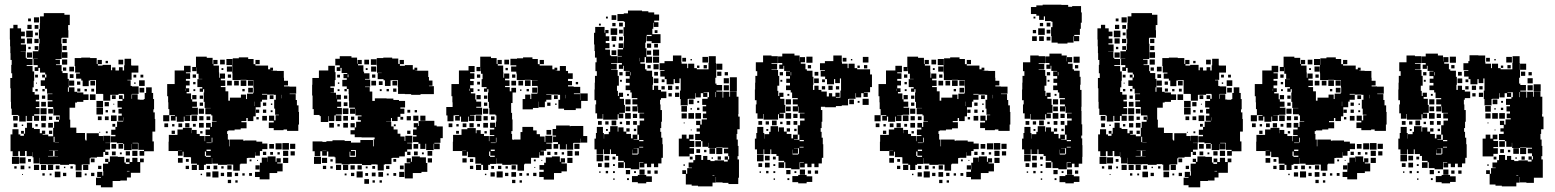

<svg xmlns="http://www.w3.org/2000/svg" viewBox="-20 -766 6643 820"><path d="M58 -99H34V-120H25V-162V-192H33V-214H59V-192H67V-186H82V-195H70V-207H82V-195H87V-220H125V-215H150V-197H159V-208H173V-194H162V-191H186V-184H207V-220H211V-246H232V-254H219V-268H233V-255H235V-273H208V-302H207V-309H184V-333H204V-338H183V-364H204V-366H181V-387H172V-399H154V-423H172V-435H160V-447H172V-435H178V-448H173V-456H151V-476H144V-463H128V-479H141V-488H123V-514H141V-515H120V-547H144V-553H147V-580H149V-601H146V-641H150V-667H151V-696H167V-710H225H255V-703H278V-659H271V-637H272V-605H244V-603H242V-579H244V-543H243V-514H217V-511H236V-491H219V-488H243V-462H247V-454H269V-429H274V-393H270V-374H274V-393H298V-374H309V-371H336V-363H358V-339H336V-331H309V-328H301V-306H277V-282V-255H280V-221H306V-198H343V-170H345V-166H350V-167V-197H402V-185H420V-165H421V-186H451V-156H430V-155H450V-127H430V-118H443V-104H429V-117H421V-96H394V-93H367V-90H363V-64H334V-63H329V-38H303V-63H298V-65H275V-62H237V-65H213V-64H179V-65H150V-92H149V-68H123V-94H147H119V-116H118V-99H94V-121H87V-100H65V-120H58ZM147 -670H125V-692H147ZM112 -675H100V-687H112ZM115 -642H97V-660H115ZM90 -247H62V-272H57V-275H30V-302H27V-331H26V-361V-389H24V-433H32V-453H28V-489H30V-510H25V-539H24V-568H23V-597H22V-645H37V-660H55V-645H70V-631H86V-611H70V-601H86V-581H69V-576H91V-546H68V-545H90V-519H94V-514H119V-488H94V-484H119V-461H126V-421H124V-393H119V-373H128V-362H147V-340H133V-333H148V-309H133V-304H149V-278H126V-272H147V-250H125V-271H118V-249H94V-271H90ZM144 -643H128V-659H144ZM120 -607H92V-635H120ZM142 -615H130V-627H142ZM117 -580H95V-602H117ZM265 -582H247V-600H265ZM145 -582H127V-600H145ZM265 -552H247V-570H265ZM144 -553H128V-569H144ZM111 -556H101V-566H111ZM268 -519H244V-543H268ZM117 -520H95V-542H117ZM479 -158H453V-184H473V-190H455V-212H473V-224H480V-247H506V-250H485V-272H500V-281H486V-301H500V-307H482V-335H503V-343H488V-359H504V-344H510V-363H508V-365H486V-361H451V-336H421V-364H419V-365H390V-395V-424H365V-422H359V-398H333V-422H327V-446V-430H305V-452H321V-456H301V-484H299V-518H327V-520H365V-518H393V-493H397V-510H415V-492H398V-486H418V-489H454V-466H459V-478H473V-465H488V-479H504V-465H510V-487H512V-515H540V-487H542V-486H571V-456H542V-425H524V-423H538V-399H544V-397H572V-365H544V-363H568V-341H576V-340H594V-343H598V-369H604V-393H628V-369H634V-343H638V-299H635V-286H641V-258H643V-204H631V-186V-162H637V-120H596V-101H576V-121H595V-126H571V-155H570V-156H546V-154H569V-128H543V-151H542V-125H510V-151H506V-131H486V-151H506V-154H479V-178ZM267 -490H245V-512H267ZM506 -491H486V-511H506ZM216 -494V-510V-494ZM441 -496H431V-506H441ZM93 -463V-483V-463ZM296 -461H276V-481H296ZM263 -464H249V-478H263ZM294 -433H278V-449H294ZM562 -435H550V-447H562ZM592 -435H580V-447H592ZM142 -435H130V-447H142ZM598 -399H574V-423H598ZM297 -400H275V-422H297ZM386 -401H366V-421H386ZM323 -404H309V-418H323ZM559 -408H553V-414H559ZM138 -409H134V-413H138ZM596 -371H576V-391H596ZM323 -375H310V-388H323ZM382 -375H370V-387H382ZM171 -376H161V-386H171ZM141 -376H131V-386H141ZM351 -376H341V-386H351ZM388 -339H364V-363H388ZM544 -344V-363H542V-344ZM474 -343H458V-359H474ZM173 -344H159V-358H173ZM420 -307H392V-335H420ZM176 -311H156V-331H176ZM445 -312H427V-330H445ZM468 -319H464V-323H468ZM420 -277H392V-305H420ZM179 -278H153V-304H179ZM206 -281H186V-301H206ZM472 -285H460V-297H472ZM441 -286H431V-296H441ZM478 -249H454V-273H478ZM177 -250H155V-272H177ZM56 -251H36V-271H56ZM414 -253H398V-269H414ZM444 -253H428V-269H444ZM203 -254H189V-268H203ZM508 -251V-265H507V-251ZM117 -220H95V-242H117ZM206 -221H186V-241H206ZM175 -222H157V-240H175ZM54 -223H38V-239H54ZM472 -225H460V-237H472ZM141 -226H131V-236H141ZM79 -228H73V-234H79ZM203 -194H189V-208H203ZM440 -197H432V-205H440ZM408 -199H404V-203H408ZM213 -159V-182H209V-159ZM214 -157H232V-158H214ZM476 -131H456V-151H476ZM214 -124H228V-125H214ZM207 -100H185V-98H213V-123H189V-122H207ZM67 -122H86H67ZM567 -100H545V-122H567ZM535 -102H517V-120H535ZM474 -103H458V-119H474ZM500 -107H492V-115H500ZM213 -97H228V-98H213ZM461 34H411V25H390V-7H411V-10H395V-32H417V-16H421V-35H420V-67H442V-74H429V-88H443V-75H449V-98H483V-96H511V-72H517V-66H533V-73H518V-89H534V-74H545V-92H567V-74H578V-89H594V-73H579V-28H539V-8H522V5H494V7H461ZM61 -66H31V-96H61ZM89 -68H63V-94H89ZM384 -73H368V-89H384ZM112 -75H100V-87H112ZM357 -40H335V-62H357ZM207 -40H185V-62H207ZM177 -40H155V-62H177ZM147 -40H125V-62H147ZM234 -43H218V-59H234ZM84 -43H68V-59H84ZM413 -44H399V-58H413ZM291 -46H281V-56H291ZM51 -46H41V-56H51ZM110 -47H102V-55H110ZM259 -48H253V-54H259ZM522 -34H533V-36H522ZM238 -9H214V-33H238ZM328 -9H304V-33H328ZM263 -14H249V-28H263ZM383 -14H369V-28H383ZM171 -16H161V-26H171ZM200 -17H192V-25H200ZM350 -17H342V-25H350ZM78 -19H74V-23H78Z M760 -101H740V-121H757V-122H740V-121H700V-161H701V-190H738V-213H761V-220H799V-197H800V-211H820V-194H833V-185H854V-163H856V-185H877V-189H858V-213H877V-221H860V-241H880V-224H885V-246H905V-248H887V-273H882V-278H857V-304H880V-305H854V-331H850V-371H852V-385H847V-374H833V-388H844V-394H823V-428H844V-429H828V-451H820V-478H819V-462H801V-480H817V-524H863V-519H888V-493H891V-510H909V-492H892V-486H915V-457H916V-434H919V-452H941V-430H923V-423H942V-399H923V-394H943V-376H955V-336H962V-349H1009V-362H1031V-343H1035V-366H1061V-370H1063V-393H1062V-424H1033V-425H1007V-424H973V-453H972V-488H947V-514H973V-489H974V-517H1000V-521H1040V-514H1063V-492H1071V-510H1089V-492H1071V-486H1095H1125V-470H1134V-477H1146V-465H1139V-464H1163V-463H1192V-434H1193V-421H1210V-401H1193V-397H1216V-396H1245V-366H1217V-364H1243V-339H1248V-316H1255V-288H1257V-234H1254V-207H1206V-213H1191V-210H1149V-219H1128V-243H1149V-250H1129V-272H1151V-252H1157V-274H1171V-276H1155V-302H1151V-340H1158V-361H1150V-362H1121V-340H1099V-332H1093V-308H1072V-269H1062V-249H1038V-262H1032V-249H1011V-244H1033V-218H1008V-213H982V-209H955V-206H950V-194H953V-170H959V-141H961V-170H1019V-165H1025V-166H1075V-161H1100V-153H1122V-129H1100V-121H1075H1090V-101H1070V-116H1069V-92H1040V-91H1034V-67H1007V-64H1004V-37H976V-63H949V-62H911V-67H886V-91H885V-66H859V-62H821V-67H796V-94H793V-95H764V-118H760ZM940 -491H920V-511H940ZM730 -251H710V-271H727V-274H703V-300H699V-329H698V-355H694V-407H726V-417V-465H766V-485H794V-457H774V-453H792V-429H774V-421H790V-401H774V-389H788V-373H777V-367H796V-342H801V-332H821V-310H801V-306H825V-276H797V-274H773V-273H792V-249H768V-268H765V-246H735V-268H730ZM971 -460H949V-482H971ZM934 -467H926V-475H934ZM967 -434H953V-448H967ZM817 -434H803V-448H817ZM1032 -399H1008V-423H1032ZM1061 -400H1039V-422H1061ZM1000 -401H980V-421H1000ZM970 -401H950V-421H970ZM815 -406H805V-416H815ZM1060 -371H1040V-391H1060ZM772 -378V-387H771V-378ZM1025 -376H1015V-386H1025ZM814 -377H806V-385H814ZM1099 -362H1121V-365H1099ZM1183 -346V-361H1182V-346ZM819 -342H801V-360H819ZM1148 -343H1132V-359H1148ZM847 -344H833V-358H847ZM1067 -313V-332H1066V-313ZM1117 -314H1103V-328H1117ZM847 -314H833V-328H847ZM1143 -318H1137V-324H1143ZM851 -280H829V-302H851ZM1117 -284H1103V-298H1117ZM1087 -284H1073V-298H1087ZM1144 -287H1136V-295H1144ZM703 -248H677V-274H703ZM822 -249H798V-273H822ZM1120 -251H1100V-271H1120ZM849 -252H831V-270H849ZM878 -253H862V-269H878ZM1085 -256H1075V-266H1085ZM850 -221H830V-241H850ZM789 -222H771V-240H789ZM698 -223H682V-239H698ZM758 -223H742V-239H758ZM816 -225H804V-237H816ZM725 -226H715V-236H725ZM727 -194H713V-208H727ZM845 -196H835V-206H845ZM887 -158V-178H884V-158ZM862 -155H883V-157H862ZM1214 -127H1186V-155H1214ZM1183 -128H1157V-154H1183ZM1241 -130H1219V-152H1241ZM1150 -131H1130V-151H1150ZM880 -101H860V-119H855V-100H859V-96H880V-127H862V-121H880ZM1211 -100H1189V-122H1211ZM1239 -102H1221V-120H1239ZM1117 -104H1103V-118H1117ZM1146 -105H1134V-117H1146ZM1175 -106H1165V-116H1175ZM1131 0H1089V-10H1069V-32H1089V-42H1071V-60H1089V-42H1090V-71H1098V-93H1122V-75H1123V-98H1157V-75H1161V-90H1179V-72H1164V-68H1187V-34H1164V-27H1131ZM1211 -70H1189V-92H1211ZM760 -71H740V-91H760ZM786 -75H774V-87H786ZM1054 -77H1046V-85H1054ZM1082 -79H1078V-83H1082ZM851 -40H829V-62H851ZM821 -40H799V-62H821ZM969 -42H951V-60H969ZM908 -43H892V-59H908ZM787 -44H773V-58H787ZM877 -44H863V-58H877ZM935 -46H925V-56H935ZM913 -8H887V-34H913ZM970 -11H950V-31H970ZM879 -12H861V-30H879ZM937 -14H923V-28H937ZM997 -14H983V-28H997ZM1056 -15H1044V-27H1056ZM1025 -16H1015V-26H1025ZM843 -18H837V-24H843ZM967 16H953V2H967ZM995 14H985V4H995Z M1348 -99H1324V-120H1315V-162H1357V-160H1374V-163H1400V-167H1452V-164H1479V-157H1500H1519V-168H1573V-141H1576V-171H1580V-179H1568H1524V-180H1495V-222H1477V-240H1495V-222H1501V-246H1521V-253H1508V-269H1524V-273H1498V-301H1497V-280H1475V-302H1496V-306H1471V-335H1470V-364H1469V-386H1461V-376H1451V-386H1461V-397H1442V-425H1461V-432H1447V-450H1463V-454H1439V-476H1434V-463H1418V-479H1431V-487H1412V-515H1431V-526H1481V-520H1505V-494H1507V-510H1525V-492H1509V-487H1532V-460H1535V-453H1558V-429H1539V-426H1561V-396H1539V-394H1559V-375H1570V-335H1581V-346H1631V-345H1660V-339H1684V-335H1710V-307H1690V-302H1707V-280H1690V-267H1702V-255H1690V-267H1678V-249H1654V-262H1650V-247H1629V-246H1651V-226H1661V-213H1678V-195H1690V-183H1708V-164H1711V-186H1741V-156H1719V-154H1739V-128H1719V-118H1709V-98H1685V-92H1656V-91H1652V-65H1624V-63H1619V-38H1593V-63H1588V-64H1566V-61H1526V-66H1501H1473V-64H1439V-68H1413V-94H1439H1409V-97H1382V-119H1376V-101H1356V-120H1348ZM1648 -399H1624V-423H1618V-428H1593V-454H1610V-455H1590V-484H1589V-518H1617V-520H1655V-516H1681V-493H1687V-510H1705V-492H1688V-485H1709V-488H1743V-469H1750V-477H1762V-465H1754V-464H1763H1809V-437H1812V-422H1827V-400H1812V-398H1833V-364H1803H1776V-361H1736V-364H1709V-365H1680V-394H1679V-424H1654V-423H1648ZM1588 -489H1564V-513H1588ZM1556 -491H1536V-511H1556ZM1382 -245H1350V-270H1345V-275H1320V-300H1315V-342V-358H1313V-404H1314V-433H1342V-465H1382V-485H1410V-458H1413V-424H1410V-397H1391V-391H1406V-371H1392V-370H1415V-345H1416V-361H1436V-341H1420V-332H1437V-310H1420V-305H1440V-277H1414V-273H1408V-249H1384V-270H1382ZM1587 -460H1565V-482H1587ZM1550 -467H1542V-475H1550ZM1688 -457H1698H1688ZM1583 -434H1569V-448H1583ZM1468 -436V-448H1465V-436ZM1432 -435H1420V-447H1432ZM1676 -401H1656V-421H1676ZM1586 -401H1566V-421H1586ZM1614 -403H1598V-419H1614ZM1429 -408H1423V-414H1429ZM1673 -374H1659V-388H1673ZM1641 -376H1631V-386H1641ZM1610 -377H1602V-385H1610ZM1430 -377H1422V-385H1430ZM1463 -344H1449V-358H1463ZM1464 -313H1448V-329H1464ZM1468 -279H1444V-303H1468ZM1732 -285H1720V-297H1732ZM1761 -286H1751V-296H1761ZM1438 -249H1414V-273H1438ZM1797 -130H1775V-152H1767V-159H1744V-183H1759V-189H1744V-213H1759V-222H1747V-240H1765V-228H1768V-249H1797V-250H1775V-272H1797V-250H1835V-230H1845V-226H1871V-176H1861V-156H1835V-153H1858V-129H1834V-152H1832V-125H1800V-152H1797ZM1767 -250H1745V-272H1767ZM1466 -251H1446V-271H1466ZM1735 -252H1717V-270H1735ZM1493 -254H1479V-268H1493ZM1406 -221H1386V-241H1406ZM1466 -221H1446V-241H1466ZM1431 -226H1421V-236H1431ZM1670 -227H1662V-235H1670ZM1495 -192H1477V-210H1495ZM1733 -194H1719V-208H1733ZM1766 -131H1746V-151H1766ZM1496 -101H1476V-118H1473V-96H1500V-125H1479V-121H1496ZM1357 -121H1374V-122H1357ZM1826 -101H1806V-121H1826ZM1764 -103H1748V-119H1764ZM1733 -104H1719V-118H1733ZM1790 -107H1782V-115H1790ZM1743 -4H1709V-33H1708V-69H1732V-72H1717V-90H1735V-75H1739V-98H1773V-75V-94H1799V-70H1805V-32H1780V-27H1743ZM1351 -66H1321V-96H1351ZM1377 -70H1355V-92H1377ZM1825 -72H1807V-90H1825ZM1672 -75H1660V-87H1672ZM1401 -76H1391V-86H1401ZM1437 -40H1415V-62H1437ZM1467 -40H1445V-62H1467ZM1525 -42H1507V-60H1525ZM1495 -42H1477V-60H1495ZM1704 -43H1688V-59H1704ZM1373 -44H1359V-58H1373ZM1643 -44H1629V-58H1643ZM1582 -45H1570V-57H1582ZM1401 -46H1391V-56H1401ZM1550 -47H1542V-55H1550ZM1529 -8H1503V-34H1529ZM1707 -10H1685V-32H1707ZM1616 -11H1596V-31H1616ZM1584 -13H1568V-29H1584ZM1493 -14H1479V-28H1493ZM1552 -15H1540V-27H1552ZM1672 -15H1660V-27H1672ZM1460 -17H1452V-25H1460ZM1640 -17H1632V-25H1640ZM1556 19H1536V-1H1556ZM1611 14H1601V4H1611ZM1581 14H1571V4H1581Z M1974 -101H1954V-121H1971V-122H1954V-121H1914V-161H1915V-190H1951V-214H1976V-219H2012V-197H2015V-210H2033V-194H2047V-185H2068V-163H2070V-185H2091V-189H2072V-213H2091V-220H2073V-242H2095V-224H2098V-247H2119H2100V-273H2096V-277H2070V-305H2068V-331H2064V-371H2066V-385H2061V-374H2047V-388H2058V-394H2037V-428H2058H2041V-451H2034V-478H2033V-462H2015V-480H2031V-524H2077V-518H2101V-493H2105V-510H2123V-492H2106V-486H2129V-457H2130V-434H2133V-452H2155V-430H2137V-423H2156V-399H2137V-394H2157V-376H2164V-391H2184V-371H2169V-326H2163V-310V-284H2167V-256H2169V-206H2164V-194H2167V-170H2173V-168H2175V-170H2203V-202H2211V-224H2257V-209H2272V-193H2286V-183H2306V-160H2309V-186H2339V-156H2313V-153H2336V-129H2313V-122H2289V-120H2303V-102H2285V-116H2283V-92H2253H2248V-67H2221V-64H2218V-37H2190V-63H2163V-62H2125V-67H2100V-90H2099V-66H2073V-62H2035V-67H2010V-94H2007V-95H1978V-118H1974ZM2256 -299H2212V-343H2223V-362H2245V-343H2249V-366H2275V-370H2277V-393H2276V-399H2252V-423H2276V-424H2247V-425H2221V-424H2187V-452H2185V-460H2163V-482H2185V-487H2160V-515H2188V-517H2214V-521H2254V-514H2277V-492H2285V-510H2303V-492H2285V-486H2309V-470V-486H2339V-470H2348V-477H2360V-465H2353V-464H2371V-484H2397V-463H2406V-453H2426V-429H2406V-420H2423V-402H2406V-397H2430V-395H2458V-367H2431V-364H2457V-339H2458V-367H2490V-335H2462V-303H2439V-296H2389V-302H2365V-340H2372V-361H2364V-362H2335V-364H2313V-362H2335V-340H2313V-332H2307V-308H2281V-332H2280V-305H2256ZM2154 -491H2134V-511H2154ZM1917 -248H1891V-273H1886V-309H1913V-329H1912V-355H1908V-407H1940V-417V-465H1981V-484H2007V-458H1988V-453H2006V-429H1988V-420H2003V-402H1988V-389H2002V-373H1991V-367H2010V-341H2014V-332H2035V-310H2014V-306H2039V-276H2010V-275H1987V-273H2006V-249H1982V-268H1979V-246H1949V-268H1944V-251H1924V-271H1941V-274H1922V-273H1917ZM2149 -466H2139V-476H2149ZM2181 -434H2167V-448H2181ZM2031 -434H2017V-448H2031ZM2246 -399H2222V-423H2246ZM2214 -401H2194V-421H2214ZM2184 -401H2164V-421H2184ZM2030 -405H2018V-417H2030ZM2449 -406H2439V-416H2449ZM2275 -370H2253V-392H2275ZM1986 -378V-387H1984V-378ZM2239 -376H2229V-386H2239ZM2028 -377H2020V-385H2028ZM2207 -378H2201V-384H2207ZM2397 -346V-361H2396V-346ZM2033 -342H2015V-360H2033ZM2362 -343H2346V-359H2362ZM2061 -344H2047V-358H2061ZM2331 -314H2317V-328H2331ZM2061 -314H2047V-328H2061ZM2357 -318H2351V-324H2357ZM2065 -280H2043V-302H2065ZM2036 -249H2012V-273H2036ZM2063 -252H2045V-270H2063ZM2092 -254H2077V-269H2092ZM2064 -221H2044V-241H2064ZM2003 -222H1985V-240H2003ZM1912 -223H1896V-239H1912ZM1972 -223H1956V-239H1972ZM2030 -225H2018V-237H2030ZM1939 -226H1929V-236H1939ZM2364 -131H2344V-151H2363V-159H2342V-183H2355V-187H2340V-215H2355V-230H2413V-227H2417V-228H2471V-185H2488V-157H2460V-174H2459V-156H2430V-155H2428V-127H2400V-150H2397V-128H2371V-150H2364ZM2334 -191H2314V-211H2334ZM1940 -195H1928V-207H1940ZM2059 -196H2049V-206H2059ZM2100 -158V-178H2098V-158ZM2076 -155H2097V-157H2076ZM2455 -130H2433V-152H2455ZM2076 -121H2093V-127H2076ZM2425 -100H2403V-122H2425ZM2453 -102H2435V-120H2453ZM2073 -100V-96H2093V-101H2074V-119H2069V-100ZM2331 -104H2317V-118H2331ZM2360 -105H2348V-117H2360ZM2389 -106H2379V-116H2389ZM2346 1H2302V-10H2283V-32H2302V-41H2284V-61H2304V-43V-71H2311V-94H2337V-75V-98H2371V-75H2375V-90H2393V-72H2378V-68H2401V-34H2378V-27H2346ZM2425 -70H2403V-92H2425ZM1973 -72H1955V-90H1973ZM2001 -74H1987V-88H2001ZM2268 -77H2260V-85H2268ZM2296 -79H2292V-83H2296ZM2065 -40H2043V-62H2065ZM2035 -40H2013V-62H2035ZM2183 -42H2165V-60H2183ZM2121 -44H2107V-58H2121ZM2001 -44H1987V-58H2001ZM2090 -45H2078V-57H2090ZM2149 -46H2139V-56H2149ZM2266 -49H2262V-53H2266ZM2127 -8H2101V-34H2127ZM2184 -11H2164V-31H2184ZM2093 -12H2075V-30H2093ZM2151 -14H2137V-28H2151ZM2271 -14H2257V-28H2271ZM2210 -15H2198V-27H2210ZM2239 -16H2229V-26H2239ZM2057 -18H2051V-24H2057ZM2181 16H2167V2H2181ZM2209 14H2199V4H2209Z M2556 -107H2528V-128H2519V-174H2525V-198H2529V-224H2555V-198H2559V-174H2560V-193H2580V-203H2586V-227H2618V-204H2621V-222H2643V-204H2655V-218H2669V-204H2655V-194H2675V-175H2682V-191H2702V-171H2686V-169H2709V-191H2702V-231H2728H2712V-251H2731V-260H2711V-282H2731V-284H2705V-311H2703V-290H2681V-312H2702V-320H2681V-342H2702V-347H2678V-371H2672V-381H2652V-401H2669V-412H2653V-430H2669V-441H2652V-461H2669V-463H2644V-485H2641V-472H2623V-490H2636V-497H2618V-525H2636V-527H2618V-555H2641V-561H2622V-581H2642V-562H2644V-589H2645V-612H2643V-650H2649V-673H2644V-676H2617V-706H2644V-709H2662V-721H2722V-718H2749V-713H2774V-704H2795V-678H2774V-671H2792V-651H2772V-669H2770V-643H2766V-620H2801V-582H2763V-617H2742V-612H2763V-590H2741V-611H2739V-584H2736V-560H2741V-524H2765V-498H2739V-522H2714H2733V-500H2715V-494H2735V-470H2741V-464H2765V-438H2769V-404H2767V-382H2803V-375H2826V-347H2803V-340H2799V-320H2801V-296H2807V-246H2804V-219H2800V-203H2804V-178H2809V-150H2811V-92H2805V-68H2791V-52H2773V-67H2761V-52H2743V-67H2732V-51H2712V-71H2728V-73H2710V-43H2674V-48H2649V-73H2644V-79H2620V-100H2611V-108H2589V-128H2585V-108H2559V-128H2556ZM2612 -681H2592V-701H2612ZM2576 -687H2568V-695H2576ZM2640 -653H2624V-669H2640ZM2609 -654H2595V-668H2609ZM2546 -657H2538V-665H2546ZM2554 -259H2530V-282H2523V-320H2526V-338H2519V-384H2520V-413H2521V-442H2529V-462H2523V-500H2528V-520H2521V-548H2519V-576H2517V-626H2522V-651H2562V-626H2565V-638H2579V-624H2567V-611H2582V-591H2567V-582H2583V-560H2565V-554H2585V-529H2590V-526H2617V-496H2590V-493H2614V-469H2590V-467H2618V-442H2623V-400H2615V-378H2599H2619V-356H2623V-370H2641V-352H2627V-344H2645V-318H2627H2649V-284H2625V-281H2642V-261H2622V-278H2618V-255H2586H2556V-279H2554ZM2616 -617H2588V-645H2616ZM2640 -623H2624V-639H2640ZM2788 -625H2776V-637H2788ZM2612 -591H2592V-611H2612ZM2640 -593H2624V-609H2640ZM2761 -562H2743V-580H2761ZM2790 -563H2774V-579H2790ZM2607 -566H2597V-576H2607ZM2795 -528H2769V-554H2795ZM2612 -531H2592V-551H2612ZM2761 -532H2743V-550H2761ZM2917 -316H2887V-343H2884V-379H2887V-406V-431H2865H2882V-411H2862V-428H2857V-406H2827V-428H2819V-439H2800V-463H2818V-466H2797V-496H2818V-505H2854V-529H2890V-500H2891V-494H2915V-475H2919V-494H2945V-475H2956V-470H2981H3006V-497H3007V-526H3037V-497H3038V-468H3039V-494H3065V-468H3039V-434H3035V-409H3040V-375H3066V-349H3069V-374H3095V-353H3098V-375H3126V-353H3134V-309V-279H3133V-268H3139V-214H3129V-194H3126V-170H3131V-143H3134V-99H3130V-85H3136V-55V-7H3133V20H3091V15H3066V13H3038V-10H3037V14H3023V30H2961V27H2934V22H2909V-23H2894V-39H2910V-24H2915V-48H2935V-50H2921V-72H2941V-82H2949V-104H2975V-83H2983V-100H3001V-83H3014V-78H3032V-81H3072V-76H3088V-84H3075V-98H3089V-85H3094V-99H3090V-111H3072V-131H3090V-135H3066V-136H3039V-134H3005V-156H3004V-139H2980V-163H2997H2974V-168H2949V-194H2969V-232H2953V-250H2971V-234H2977V-256H2999V-261H2982V-281H2996V-290H2981V-312H2996V-318H2979V-344H3002V-351H3008V-372H2985V-370H3001V-352H2983V-368H2973V-350H2951V-368H2949V-344H2920V-343H2917ZM2795 -498H2769V-524H2795ZM3004 -499H2980V-523H3004ZM2910 -503H2894V-519H2910ZM2711 -504V-519H2710V-504ZM2935 -508H2929V-514H2935ZM2793 -470H2771V-492H2793ZM2759 -474H2745V-488H2759ZM2999 -474H2985V-488H2999ZM2967 -476H2957V-486H2967ZM3061 -442H3043V-460H3061ZM2790 -443H2774V-459H2790ZM2674 -444V-458H2672V-444ZM2639 -444H2625V-458H2639ZM3089 -444H3075V-458H3089ZM3127 -406H3097V-436H3127ZM3093 -410H3071V-432H3093ZM2792 -411H2772V-431H2792ZM2818 -415H2806V-427H2818ZM2636 -417H2628V-425H2636ZM3127 -376H3097V-406H3127ZM3064 -379H3040V-403H3064ZM3093 -380H3071V-402H3093ZM2791 -382H2773V-400H2791ZM2851 -382H2833V-400H2851ZM2879 -384H2865V-398H2879ZM2819 -384H2805V-398H2819ZM3038 -351V-373H3036V-351ZM2881 -352H2863V-370H2881ZM2849 -354H2835V-368H2849ZM2666 -357H2658V-365H2666ZM2673 -320H2651V-342H2673ZM2942 -321H2922V-341H2942ZM2966 -327H2958V-335H2966ZM2914 -289H2890V-313H2914ZM2672 -291H2652V-311H2672ZM2967 -296H2957V-306H2967ZM2935 -298H2929V-304H2935ZM2944 -259H2920V-283H2944ZM2974 -259H2950V-283H2974ZM2674 -259H2650V-283H2674ZM2913 -260H2891V-282H2913ZM2701 -262H2683V-280H2701ZM2612 -231H2592V-251H2612ZM2700 -233H2684V-249H2700ZM2670 -233H2654V-249H2670ZM2550 -233H2534V-249H2550ZM2579 -234H2565V-248H2579ZM2637 -236H2627V-246H2637ZM2904 -239H2900V-243H2904ZM2969 -204H2955V-218H2969ZM2697 -206H2687V-216H2697ZM2576 -207H2568V-215H2576ZM2934 -209H2930V-213H2934ZM2925 -98H2879V-128V-174H2892V-191H2912V-174H2922V-191H2942V-171H2925V-164H2945V-138H2925V-133H2944V-109H2925ZM2710 -163H2728V-168H2710V-136H2727V-139H2710ZM2974 -139H2950V-163H2974ZM3065 -108H3039V-134H3065ZM2703 -110H2681V-127H2680V-106H2704V-109H2707V-133H2686V-132H2703ZM3034 -109H3010V-133H3034ZM2970 -113H2954V-129H2970ZM2997 -116H2987V-126H2997ZM2556 -77H2528V-105H2556ZM2582 -81H2562V-101H2582ZM3059 -84H3045V-98H3059ZM2608 -85H2596V-97H2608ZM2938 -85H2926V-97H2938ZM3025 -88H3019V-94H3025ZM2644 -49H2620V-73H2644ZM2582 -51H2562V-71H2582ZM2550 -53H2534V-69H2550ZM2606 -57H2598V-65H2606ZM2905 -58H2899V-64H2905ZM2733 -20H2711V-42H2733ZM2671 -22H2653V-40H2671ZM2759 -24H2745V-38H2759ZM2789 -24H2775V-38H2789ZM2577 -26H2567V-36H2577ZM2606 -27H2598V-35H2606ZM2696 -27H2688V-35H2696ZM2545 -28H2539V-34H2545ZM2740 17H2704V12H2679V-14H2704V-19H2740ZM3023 -16H3031V-18H3023ZM2764 11H2740V-13H2764ZM2666 3H2658V-5H2666ZM2605 2H2599V-4H2605Z M3241 -107H3213V-128H3204V-174H3210V-198H3214V-224H3240V-198H3244V-174H3245V-193H3265V-203H3271V-227H3303V-204H3306V-222H3328V-204H3340V-218H3354V-204H3340V-194H3360V-175H3367V-191H3387V-171H3371V-169H3394V-191H3387V-231H3413H3397V-251H3416V-260H3396V-282H3416V-284H3390V-311H3388V-290H3366V-312H3387V-320H3366V-342H3387V-347H3363V-371H3357V-381H3337V-401H3354V-412H3338V-430H3354V-441H3337V-461H3354V-463H3329V-485H3326V-472H3308V-490H3321V-497H3303V-525H3321V-537H3373V-529H3395V-504H3396V-522H3418V-500H3400V-494H3420V-470H3426V-464H3450V-438H3454V-404H3452V-382H3488V-375H3511V-354H3520V-368H3534V-354H3548V-370H3566V-352H3550V-349H3569V-379H3572V-406V-431H3550H3567V-411H3547V-428H3542V-406H3512V-428H3504V-439H3485V-463H3503V-466H3482V-496H3503V-505H3539V-529H3575V-500H3576V-494H3600V-475H3604V-494H3630V-475H3641V-470H3666H3696V-448H3704V-394H3696V-372H3670V-370H3686V-352H3668V-368H3658V-350H3636V-368H3634V-344H3605V-343H3602V-316H3575V-313H3550V-308H3504V-310H3486V-296H3492V-246H3489V-219H3485V-203H3489V-178H3494V-150H3496V-92H3490V-68H3476V-52H3458V-67H3446V-52H3428V-67H3417V-51H3397V-71H3413V-73H3395V-43H3359V-48H3334V-73H3329V-79H3305V-100H3296V-108H3274V-128H3270V-108H3244V-128H3241ZM3239 -259H3215V-282H3208V-320H3211V-338H3204V-384H3205V-413H3206V-442H3214V-462H3208V-500H3239V-529H3275V-526H3302V-496H3275V-493H3299V-469H3275V-467H3303V-442H3308V-400H3300V-378H3284H3304V-356H3308V-370H3326V-352H3312V-344H3330V-318H3312H3334V-284H3310V-281H3327V-261H3307V-278H3303V-255H3271H3241V-279H3239ZM3450 -498H3424V-524H3450ZM3689 -499H3665V-523H3689ZM3595 -503H3579V-519H3595ZM3620 -508H3614V-514H3620ZM3444 -474H3430V-488H3444ZM3684 -474H3670V-488H3684ZM3652 -476H3642V-486H3652ZM3475 -443H3459V-459H3475ZM3359 -444V-458H3357V-444ZM3324 -444H3310V-458H3324ZM3477 -411H3457V-431H3477ZM3503 -415H3491V-427H3503ZM3321 -417H3313V-425H3321ZM3476 -382H3458V-400H3476ZM3536 -382H3518V-400H3536ZM3564 -384H3550V-398H3564ZM3504 -384H3490V-398H3504ZM3351 -357H3343V-365H3351ZM3690 -318H3664V-344H3690ZM3358 -320H3336V-342H3358ZM3627 -321H3607V-341H3627ZM3651 -327H3643V-335H3651ZM3357 -291H3337V-311H3357ZM3359 -259H3335V-283H3359ZM3386 -262H3368V-280H3386ZM3297 -231H3277V-251H3297ZM3385 -233H3369V-249H3385ZM3355 -233H3339V-249H3355ZM3235 -233H3219V-249H3235ZM3264 -234H3250V-248H3264ZM3322 -236H3312V-246H3322ZM3382 -206H3372V-216H3382ZM3261 -207H3253V-215H3261ZM3395 -163H3413V-168H3395V-136H3412V-139H3395ZM3388 -110H3366V-127H3365V-106H3389V-109H3392V-133H3371V-132H3388ZM3241 -77H3213V-105H3241ZM3267 -81H3247V-101H3267ZM3293 -85H3281V-97H3293ZM3329 -49H3305V-73H3329ZM3267 -51H3247V-71H3267ZM3235 -53H3219V-69H3235ZM3291 -57H3283V-65H3291ZM3418 -20H3396V-42H3418ZM3356 -22H3338V-40H3356ZM3444 -24H3430V-38H3444ZM3474 -24H3460V-38H3474ZM3262 -26H3252V-36H3262ZM3291 -27H3283V-35H3291ZM3381 -27H3373V-35H3381ZM3230 -28H3224V-34H3230ZM3425 17H3389V12H3364V-14H3389V-19H3425ZM3449 11H3425V-13H3449ZM3351 3H3343V-5H3351ZM3290 2H3284V-4H3290Z M3798 -101H3778V-121H3795V-122H3778V-121H3738V-161H3739V-190H3776V-213H3799V-220H3837V-197H3838V-211H3858V-194H3871V-185H3892V-163H3894V-185H3915V-189H3896V-213H3915V-221H3898V-241H3918V-224H3923V-246H3943V-248H3925V-273H3920V-278H3895V-304H3918V-305H3892V-331H3888V-371H3890V-385H3885V-374H3871V-388H3882V-394H3861V-428H3882V-429H3866V-451H3858V-478H3857V-462H3839V-480H3855V-524H3901V-519H3926V-493H3929V-510H3947V-492H3930V-486H3953V-457H3954V-434H3957V-452H3979V-430H3961V-423H3980V-399H3961V-394H3981V-376H3993V-336H4000V-349H4047V-362H4069V-343H4073V-366H4099V-370H4101V-393H4100V-424H4071V-425H4045V-424H4011V-453H4010V-488H3985V-514H4011V-489H4012V-517H4038V-521H4078V-514H4101V-492H4109V-510H4127V-492H4109V-486H4133H4163V-470H4172V-477H4184V-465H4177V-464H4201V-463H4230V-434H4231V-421H4248V-401H4231V-397H4254V-396H4283V-366H4255V-364H4281V-339H4286V-316H4293V-288H4295V-234H4292V-207H4244V-213H4229V-210H4187V-219H4166V-243H4187V-250H4167V-272H4189V-252H4195V-274H4209V-276H4193V-302H4189V-340H4196V-361H4188V-362H4159V-340H4137V-332H4131V-308H4110V-269H4100V-249H4076V-262H4070V-249H4049V-244H4071V-218H4046V-213H4020V-209H3993V-206H3988V-194H3991V-170H3997V-141H3999V-170H4057V-165H4063V-166H4113V-161H4138V-153H4160V-129H4138V-121H4113H4128V-101H4108V-116H4107V-92H4078V-91H4072V-67H4045V-64H4042V-37H4014V-63H3987V-62H3949V-67H3924V-91H3923V-66H3897V-62H3859V-67H3834V-94H3831V-95H3802V-118H3798ZM3978 -491H3958V-511H3978ZM3768 -251H3748V-271H3765V-274H3741V-300H3737V-329H3736V-355H3732V-407H3764V-417V-465H3804V-485H3832V-457H3812V-453H3830V-429H3812V-421H3828V-401H3812V-389H3826V-373H3815V-367H3834V-342H3839V-332H3859V-310H3839V-306H3863V-276H3835V-274H3811V-273H3830V-249H3806V-268H3803V-246H3773V-268H3768ZM4009 -460H3987V-482H4009ZM3972 -467H3964V-475H3972ZM4005 -434H3991V-448H4005ZM3855 -434H3841V-448H3855ZM4070 -399H4046V-423H4070ZM4099 -400H4077V-422H4099ZM4038 -401H4018V-421H4038ZM4008 -401H3988V-421H4008ZM3853 -406H3843V-416H3853ZM4098 -371H4078V-391H4098ZM3810 -378V-387H3809V-378ZM4063 -376H4053V-386H4063ZM3852 -377H3844V-385H3852ZM4137 -362H4159V-365H4137ZM4221 -346V-361H4220V-346ZM3857 -342H3839V-360H3857ZM4186 -343H4170V-359H4186ZM3885 -344H3871V-358H3885ZM4105 -313V-332H4104V-313ZM4155 -314H4141V-328H4155ZM3885 -314H3871V-328H3885ZM4181 -318H4175V-324H4181ZM3889 -280H3867V-302H3889ZM4155 -284H4141V-298H4155ZM4125 -284H4111V-298H4125ZM4182 -287H4174V-295H4182ZM3741 -248H3715V-274H3741ZM3860 -249H3836V-273H3860ZM4158 -251H4138V-271H4158ZM3887 -252H3869V-270H3887ZM3916 -253H3900V-269H3916ZM4123 -256H4113V-266H4123ZM3888 -221H3868V-241H3888ZM3827 -222H3809V-240H3827ZM3736 -223H3720V-239H3736ZM3796 -223H3780V-239H3796ZM3854 -225H3842V-237H3854ZM3763 -226H3753V-236H3763ZM3765 -194H3751V-208H3765ZM3883 -196H3873V-206H3883ZM3925 -158V-178H3922V-158ZM3900 -155H3921V-157H3900ZM4252 -127H4224V-155H4252ZM4221 -128H4195V-154H4221ZM4279 -130H4257V-152H4279ZM4188 -131H4168V-151H4188ZM3918 -101H3898V-119H3893V-100H3897V-96H3918V-127H3900V-121H3918ZM4249 -100H4227V-122H4249ZM4277 -102H4259V-120H4277ZM4155 -104H4141V-118H4155ZM4184 -105H4172V-117H4184ZM4213 -106H4203V-116H4213ZM4169 0H4127V-10H4107V-32H4127V-42H4109V-60H4127V-42H4128V-71H4136V-93H4160V-75H4161V-98H4195V-75H4199V-90H4217V-72H4202V-68H4225V-34H4202V-27H4169ZM4249 -70H4227V-92H4249ZM3798 -71H3778V-91H3798ZM3824 -75H3812V-87H3824ZM4092 -77H4084V-85H4092ZM4120 -79H4116V-83H4120ZM3889 -40H3867V-62H3889ZM3859 -40H3837V-62H3859ZM4007 -42H3989V-60H4007ZM3946 -43H3930V-59H3946ZM3825 -44H3811V-58H3825ZM3915 -44H3901V-58H3915ZM3973 -46H3963V-56H3973ZM3951 -8H3925V-34H3951ZM4008 -11H3988V-31H4008ZM3917 -12H3899V-30H3917ZM3975 -14H3961V-28H3975ZM4035 -14H4021V-28H4035ZM4094 -15H4082V-27H4094ZM4063 -16H4053V-26H4063ZM3881 -18H3875V-24H3881ZM4005 16H3991V2H4005ZM4033 14H4023V4H4033Z M4539 -580H4497V-584H4471V-612H4469V-650H4475V-673H4470V-676H4443V-696H4438V-681H4418V-699H4406V-706H4383V-736H4406V-743H4433V-746H4483H4513V-745H4542V-737H4559V-740H4597V-713H4600V-669H4596V-643H4592V-617H4568V-612H4589V-590H4567V-611H4565V-584H4539ZM4402 -687H4394V-695H4402ZM4466 -653H4450V-669H4466ZM4435 -654H4421V-668H4435ZM4442 -617H4414V-645H4442ZM4466 -623H4450V-639H4466ZM4405 -624H4391V-638H4405ZM4438 -591H4418V-611H4438ZM4408 -591H4388V-611H4408ZM4466 -593H4450V-609H4466ZM4382 -107H4354V-128H4345V-174H4351V-198H4355V-224H4381V-198H4385V-174H4386V-193H4406V-203H4412V-227H4444V-204H4447V-222H4469V-204H4481V-218H4495V-204H4481V-194H4501V-175H4508V-191H4528V-171H4512V-169H4535V-191H4528V-231H4554H4538V-251H4557V-260H4537V-282H4557V-284H4531V-311H4529V-290H4507V-312H4528V-320H4507V-342H4528V-347H4504V-371H4498V-381H4478V-401H4495V-412H4479V-430H4495V-441H4478V-461H4495V-463H4470V-485H4467V-472H4449V-490H4462V-497H4444V-525H4462V-537H4514V-529H4536V-504H4537V-522H4559V-500H4541V-494H4561V-470H4567V-464H4591V-438H4595V-404H4593V-382H4599V-352V-310H4598V-292H4599V-250V-235H4602V-187H4598V-175H4602V-146H4603V-96H4602V-67H4587V-52H4569V-67H4558V-51H4538V-71H4554V-73H4536V-43H4500V-48H4475V-73H4470V-79H4446V-100H4437V-108H4415V-128H4411V-108H4385V-128H4382ZM4380 -259H4356V-282H4349V-320H4352V-338H4345V-384H4346V-413H4347V-442H4355V-462H4349V-500H4380V-529H4416V-526H4443V-496H4416V-493H4440V-469H4416V-467H4444V-442H4449V-400H4441V-378H4425H4445V-356H4449V-370H4467V-352H4453V-344H4471V-318H4453H4475V-284H4451V-281H4468V-261H4448V-278H4444V-255H4412H4382V-279H4380ZM4591 -498H4565V-524H4591ZM4585 -474H4571V-488H4585ZM4500 -444V-458H4498V-444ZM4465 -444H4451V-458H4465ZM4462 -417H4454V-425H4462ZM4492 -357H4484V-365H4492ZM4499 -320H4477V-342H4499ZM4498 -291H4478V-311H4498ZM4500 -259H4476V-283H4500ZM4527 -262H4509V-280H4527ZM4438 -231H4418V-251H4438ZM4526 -233H4510V-249H4526ZM4496 -233H4480V-249H4496ZM4376 -233H4360V-249H4376ZM4405 -234H4391V-248H4405ZM4463 -236H4453V-246H4463ZM4523 -206H4513V-216H4523ZM4402 -207H4394V-215H4402ZM4536 -163H4554V-168H4536V-136H4553V-139H4536ZM4529 -110H4507V-127H4506V-106H4530V-109H4533V-133H4512V-132H4529ZM4382 -77H4354V-105H4382ZM4408 -81H4388V-101H4408ZM4434 -85H4422V-97H4434ZM4470 -49H4446V-73H4470ZM4408 -51H4388V-71H4408ZM4376 -53H4360V-69H4376ZM4432 -57H4424V-65H4432ZM4559 -20H4537V-42H4559ZM4497 -22H4479V-40H4497ZM4585 -24H4571V-38H4585ZM4403 -26H4393V-36H4403ZM4432 -27H4424V-35H4432ZM4522 -27H4514V-35H4522ZM4371 -28H4365V-34H4371ZM4566 17H4530V12H4505V-14H4530V-19H4566ZM4590 11H4566V-13H4590ZM4492 3H4484V-5H4492ZM4431 2H4425V-4H4431Z M4703 -99H4679V-120H4670V-162V-192H4678V-214H4704V-192H4712V-186H4727V-195H4715V-207H4727V-195H4732V-220H4770V-215H4795V-197H4804V-208H4818V-194H4807V-191H4831V-184H4852V-220H4856V-246H4877V-254H4864V-268H4878V-255H4880V-273H4853V-302H4852V-309H4829V-333H4849V-338H4828V-364H4849V-366H4826V-387H4817V-399H4799V-423H4817V-435H4805V-447H4817V-435H4823V-448H4818V-456H4796V-476H4789V-463H4773V-479H4786V-488H4768V-514H4786V-515H4765V-547H4789V-553H4792V-580H4794V-601H4791V-641H4795V-667H4796V-696H4812V-710H4870H4900V-703H4923V-659H4916V-637H4917V-605H4889V-603H4887V-579H4889V-543H4888V-514H4862V-511H4881V-491H4864V-488H4888V-462H4892V-454H4914V-429H4919V-393H4915V-374H4919V-393H4943V-374H4954V-371H4981V-363H5003V-339H4981V-331H4954V-328H4946V-306H4922V-282V-255H4925V-221H4951V-198H4988V-170H4990V-166H4995V-167V-197H5047V-185H5065V-165H5066V-186H5096V-156H5075V-155H5095V-127H5075V-118H5088V-104H5074V-117H5066V-96H5039V-93H5012V-90H5008V-64H4979V-63H4974V-38H4948V-63H4943V-65H4920V-62H4882V-65H4858V-64H4824V-65H4795V-92H4794V-68H4768V-94H4792H4764V-116H4763V-99H4739V-121H4732V-100H4710V-120H4703ZM4792 -670H4770V-692H4792ZM4757 -675H4745V-687H4757ZM4760 -642H4742V-660H4760ZM4735 -247H4707V-272H4702V-275H4675V-302H4672V-331H4671V-361V-389H4669V-433H4677V-453H4673V-489H4675V-510H4670V-539H4669V-568H4668V-597H4667V-645H4682V-660H4700V-645H4715V-631H4731V-611H4715V-601H4731V-581H4714V-576H4736V-546H4713V-545H4735V-519H4739V-514H4764V-488H4739V-484H4764V-461H4771V-421H4769V-393H4764V-373H4773V-362H4792V-340H4778V-333H4793V-309H4778V-304H4794V-278H4771V-272H4792V-250H4770V-271H4763V-249H4739V-271H4735ZM4789 -643H4773V-659H4789ZM4765 -607H4737V-635H4765ZM4787 -615H4775V-627H4787ZM4762 -580H4740V-602H4762ZM4910 -582H4892V-600H4910ZM4790 -582H4772V-600H4790ZM4910 -552H4892V-570H4910ZM4789 -553H4773V-569H4789ZM4756 -556H4746V-566H4756ZM4913 -519H4889V-543H4913ZM4762 -520H4740V-542H4762ZM5124 -158H5098V-184H5118V-190H5100V-212H5118V-224H5125V-247H5151V-250H5130V-272H5145V-281H5131V-301H5145V-307H5127V-335H5148V-343H5133V-359H5149V-344H5155V-363H5153V-365H5131V-361H5096V-336H5066V-364H5064V-365H5035V-395V-424H5010V-422H5004V-398H4978V-422H4972V-446V-430H4950V-452H4966V-456H4946V-484H4944V-518H4972V-520H5010V-518H5038V-493H5042V-510H5060V-492H5043V-486H5063V-489H5099V-466H5104V-478H5118V-465H5133V-479H5149V-465H5155V-487H5157V-515H5185V-487H5187V-486H5216V-456H5187V-425H5169V-423H5183V-399H5189V-397H5217V-365H5189V-363H5213V-341H5221V-340H5239V-343H5243V-369H5249V-393H5273V-369H5279V-343H5283V-299H5280V-286H5286V-258H5288V-204H5276V-186V-162H5282V-120H5241V-101H5221V-121H5240V-126H5216V-155H5215V-156H5191V-154H5214V-128H5188V-151H5187V-125H5155V-151H5151V-131H5131V-151H5151V-154H5124V-178ZM4912 -490H4890V-512H4912ZM5151 -491H5131V-511H5151ZM4861 -494V-510V-494ZM5086 -496H5076V-506H5086ZM4738 -463V-483V-463ZM4941 -461H4921V-481H4941ZM4908 -464H4894V-478H4908ZM4939 -433H4923V-449H4939ZM5207 -435H5195V-447H5207ZM5237 -435H5225V-447H5237ZM4787 -435H4775V-447H4787ZM5243 -399H5219V-423H5243ZM4942 -400H4920V-422H4942ZM5031 -401H5011V-421H5031ZM4968 -404H4954V-418H4968ZM5204 -408H5198V-414H5204ZM4783 -409H4779V-413H4783ZM5241 -371H5221V-391H5241ZM4968 -375H4955V-388H4968ZM5027 -375H5015V-387H5027ZM4816 -376H4806V-386H4816ZM4786 -376H4776V-386H4786ZM4996 -376H4986V-386H4996ZM5033 -339H5009V-363H5033ZM5189 -344V-363H5187V-344ZM5119 -343H5103V-359H5119ZM4818 -344H4804V-358H4818ZM5065 -307H5037V-335H5065ZM4821 -311H4801V-331H4821ZM5090 -312H5072V-330H5090ZM5113 -319H5109V-323H5113ZM5065 -277H5037V-305H5065ZM4824 -278H4798V-304H4824ZM4851 -281H4831V-301H4851ZM5117 -285H5105V-297H5117ZM5086 -286H5076V-296H5086ZM5123 -249H5099V-273H5123ZM4822 -250H4800V-272H4822ZM4701 -251H4681V-271H4701ZM5059 -253H5043V-269H5059ZM5089 -253H5073V-269H5089ZM4848 -254H4834V-268H4848ZM5153 -251V-265H5152V-251ZM4762 -220H4740V-242H4762ZM4851 -221H4831V-241H4851ZM4820 -222H4802V-240H4820ZM4699 -223H4683V-239H4699ZM5117 -225H5105V-237H5117ZM4786 -226H4776V-236H4786ZM4724 -228H4718V-234H4724ZM4848 -194H4834V-208H4848ZM5085 -197H5077V-205H5085ZM5053 -199H5049V-203H5053ZM4858 -159V-182H4854V-159ZM4859 -157H4877V-158H4859ZM5121 -131H5101V-151H5121ZM4859 -124H4873V-125H4859ZM4852 -100H4830V-98H4858V-123H4834V-122H4852ZM4712 -122H4731H4712ZM5212 -100H5190V-122H5212ZM5180 -102H5162V-120H5180ZM5119 -103H5103V-119H5119ZM5145 -107H5137V-115H5145ZM4858 -97H4873V-98H4858ZM5106 34H5056V25H5035V-7H5056V-10H5040V-32H5062V-16H5066V-35H5065V-67H5087V-74H5074V-88H5088V-75H5094V-98H5128V-96H5156V-72H5162V-66H5178V-73H5163V-89H5179V-74H5190V-92H5212V-74H5223V-89H5239V-73H5224V-28H5184V-8H5167V5H5139V7H5106ZM4706 -66H4676V-96H4706ZM4734 -68H4708V-94H4734ZM5029 -73H5013V-89H5029ZM4757 -75H4745V-87H4757ZM5002 -40H4980V-62H5002ZM4852 -40H4830V-62H4852ZM4822 -40H4800V-62H4822ZM4792 -40H4770V-62H4792ZM4879 -43H4863V-59H4879ZM4729 -43H4713V-59H4729ZM5058 -44H5044V-58H5058ZM4936 -46H4926V-56H4936ZM4696 -46H4686V-56H4696ZM4755 -47H4747V-55H4755ZM4904 -48H4898V-54H4904ZM5167 -34H5178V-36H5167ZM4883 -9H4859V-33H4883ZM4973 -9H4949V-33H4973ZM4908 -14H4894V-28H4908ZM5028 -14H5014V-28H5028ZM4816 -16H4806V-26H4816ZM4845 -17H4837V-25H4845ZM4995 -17H4987V-25H4995ZM4723 -19H4719V-23H4723Z M5405 -101H5385V-121H5402V-122H5385V-121H5345V-161H5346V-190H5383V-213H5406V-220H5444V-197H5445V-211H5465V-194H5478V-185H5499V-163H5501V-185H5522V-189H5503V-213H5522V-221H5505V-241H5525V-224H5530V-246H5550V-248H5532V-273H5527V-278H5502V-304H5525V-305H5499V-331H5495V-371H5497V-385H5492V-374H5478V-388H5489V-394H5468V-428H5489V-429H5473V-451H5465V-478H5464V-462H5446V-480H5462V-524H5508V-519H5533V-493H5536V-510H5554V-492H5537V-486H5560V-457H5561V-434H5564V-452H5586V-430H5568V-423H5587V-399H5568V-394H5588V-376H5600V-336H5607V-349H5654V-362H5676V-343H5680V-366H5706V-370H5708V-393H5707V-424H5678V-425H5652V-424H5618V-453H5617V-488H5592V-514H5618V-489H5619V-517H5645V-521H5685V-514H5708V-492H5716V-510H5734V-492H5716V-486H5740H5770V-470H5779V-477H5791V-465H5784V-464H5808V-463H5837V-434H5838V-421H5855V-401H5838V-397H5861V-396H5890V-366H5862V-364H5888V-339H5893V-316H5900V-288H5902V-234H5899V-207H5851V-213H5836V-210H5794V-219H5773V-243H5794V-250H5774V-272H5796V-252H5802V-274H5816V-276H5800V-302H5796V-340H5803V-361H5795V-362H5766V-340H5744V-332H5738V-308H5717V-269H5707V-249H5683V-262H5677V-249H5656V-244H5678V-218H5653V-213H5627V-209H5600V-206H5595V-194H5598V-170H5604V-141H5606V-170H5664V-165H5670V-166H5720V-161H5745V-153H5767V-129H5745V-121H5720H5735V-101H5715V-116H5714V-92H5685V-91H5679V-67H5652V-64H5649V-37H5621V-63H5594V-62H5556V-67H5531V-91H5530V-66H5504V-62H5466V-67H5441V-94H5438V-95H5409V-118H5405ZM5585 -491H5565V-511H5585ZM5375 -251H5355V-271H5372V-274H5348V-300H5344V-329H5343V-355H5339V-407H5371V-417V-465H5411V-485H5439V-457H5419V-453H5437V-429H5419V-421H5435V-401H5419V-389H5433V-373H5422V-367H5441V-342H5446V-332H5466V-310H5446V-306H5470V-276H5442V-274H5418V-273H5437V-249H5413V-268H5410V-246H5380V-268H5375ZM5616 -460H5594V-482H5616ZM5579 -467H5571V-475H5579ZM5612 -434H5598V-448H5612ZM5462 -434H5448V-448H5462ZM5677 -399H5653V-423H5677ZM5706 -400H5684V-422H5706ZM5645 -401H5625V-421H5645ZM5615 -401H5595V-421H5615ZM5460 -406H5450V-416H5460ZM5705 -371H5685V-391H5705ZM5417 -378V-387H5416V-378ZM5670 -376H5660V-386H5670ZM5459 -377H5451V-385H5459ZM5744 -362H5766V-365H5744ZM5828 -346V-361H5827V-346ZM5464 -342H5446V-360H5464ZM5793 -343H5777V-359H5793ZM5492 -344H5478V-358H5492ZM5712 -313V-332H5711V-313ZM5762 -314H5748V-328H5762ZM5492 -314H5478V-328H5492ZM5788 -318H5782V-324H5788ZM5496 -280H5474V-302H5496ZM5762 -284H5748V-298H5762ZM5732 -284H5718V-298H5732ZM5789 -287H5781V-295H5789ZM5348 -248H5322V-274H5348ZM5467 -249H5443V-273H5467ZM5765 -251H5745V-271H5765ZM5494 -252H5476V-270H5494ZM5523 -253H5507V-269H5523ZM5730 -256H5720V-266H5730ZM5495 -221H5475V-241H5495ZM5434 -222H5416V-240H5434ZM5343 -223H5327V-239H5343ZM5403 -223H5387V-239H5403ZM5461 -225H5449V-237H5461ZM5370 -226H5360V-236H5370ZM5372 -194H5358V-208H5372ZM5490 -196H5480V-206H5490ZM5532 -158V-178H5529V-158ZM5507 -155H5528V-157H5507ZM5859 -127H5831V-155H5859ZM5828 -128H5802V-154H5828ZM5886 -130H5864V-152H5886ZM5795 -131H5775V-151H5795ZM5525 -101H5505V-119H5500V-100H5504V-96H5525V-127H5507V-121H5525ZM5856 -100H5834V-122H5856ZM5884 -102H5866V-120H5884ZM5762 -104H5748V-118H5762ZM5791 -105H5779V-117H5791ZM5820 -106H5810V-116H5820ZM5776 0H5734V-10H5714V-32H5734V-42H5716V-60H5734V-42H5735V-71H5743V-93H5767V-75H5768V-98H5802V-75H5806V-90H5824V-72H5809V-68H5832V-34H5809V-27H5776ZM5856 -70H5834V-92H5856ZM5405 -71H5385V-91H5405ZM5431 -75H5419V-87H5431ZM5699 -77H5691V-85H5699ZM5727 -79H5723V-83H5727ZM5496 -40H5474V-62H5496ZM5466 -40H5444V-62H5466ZM5614 -42H5596V-60H5614ZM5553 -43H5537V-59H5553ZM5432 -44H5418V-58H5432ZM5522 -44H5508V-58H5522ZM5580 -46H5570V-56H5580ZM5558 -8H5532V-34H5558ZM5615 -11H5595V-31H5615ZM5524 -12H5506V-30H5524ZM5582 -14H5568V-28H5582ZM5642 -14H5628V-28H5642ZM5701 -15H5689V-27H5701ZM5670 -16H5660V-26H5670ZM5488 -18H5482V-24H5488ZM5612 16H5598V2H5612ZM5640 14H5630V4H5640Z M5989 -107H5961V-128H5952V-174H5958V-198H5962V-224H5988V-198H5992V-174H5993V-193H6013V-203H6019V-227H6051V-204H6054V-222H6076V-204H6088V-218H6102V-204H6088V-194H6108V-175H6115V-191H6135V-171H6119V-169H6142V-191H6135V-231H6161H6145V-251H6164V-260H6144V-282H6164V-284H6138V-311H6136V-290H6114V-312H6135V-320H6114V-342H6135V-347H6111V-371H6105V-381H6085V-401H6102V-412H6086V-430H6102V-441H6085V-461H6102V-463H6077V-485H6074V-472H6056V-490H6069V-497H6051V-525H6069V-537H6121V-529H6143V-504H6144V-522H6166V-500H6148V-494H6168V-470H6174V-464H6198V-438H6202V-404H6200V-382H6236V-375H6259V-347H6236V-340H6232V-320H6234V-296H6240V-246H6237V-219H6233V-203H6237V-178H6242V-150H6244V-92H6238V-68H6224V-52H6206V-67H6194V-52H6176V-67H6165V-51H6145V-71H6161V-73H6143V-43H6107V-48H6082V-73H6077V-79H6053V-100H6044V-108H6022V-128H6018V-108H5992V-128H5989ZM6350 -316H6320V-343H6317V-379H6320V-406V-431H6298H6315V-411H6295V-428H6290V-406H6260V-428H6252V-439H6233V-463H6251V-466H6230V-496H6251V-505H6256V-530H6294V-529H6323V-500H6324V-494H6348V-475H6352V-494H6378V-475H6389V-470H6414H6439V-497H6440V-526H6470V-497H6471V-468H6472V-494H6498V-468H6472V-434H6468V-409H6473V-375H6499V-349H6502V-374H6528V-353H6531V-375H6559V-353H6567V-309V-279H6566V-268H6572V-214H6562V-194H6559V-170H6564V-143H6567V-99H6563V-85H6569V-55V-7H6531V15H6499V13H6471V-10H6470V14H6456V30H6394V27H6367V22H6342V-23H6327V-39H6343V-24H6348V-48H6368V-50H6354V-72H6374V-82H6382V-104H6408V-83H6416V-100H6434V-83H6447V-78H6465V-81H6505V-76H6521V-84H6508V-98H6522V-85H6527V-99H6523V-111H6505V-131H6523V-135H6499V-136H6472V-134H6438V-156H6437V-139H6413V-163H6430H6407V-168H6382V-194H6402V-232H6386V-250H6404V-234H6410V-256H6432V-261H6415V-281H6429V-290H6414V-312H6429V-318H6412V-344H6435V-351H6441V-372H6418V-370H6434V-352H6416V-368H6406V-350H6384V-368H6382V-344H6353V-343H6350ZM5987 -259H5963V-282H5956V-320H5959V-338H5952V-384H5953V-413H5954V-442H5962V-462H5956V-500H5987V-529H6023V-526H6050V-496H6023V-493H6047V-469H6023V-467H6051V-442H6056V-400H6048V-378H6032H6052V-356H6056V-370H6074V-352H6060V-344H6078V-318H6060H6082V-284H6058V-281H6075V-261H6055V-278H6051V-255H6019H5989V-279H5987ZM6198 -498H6172V-524H6198ZM6437 -499H6413V-523H6437ZM6343 -503H6327V-519H6343ZM6368 -508H6362V-514H6368ZM6192 -474H6178V-488H6192ZM6432 -474H6418V-488H6432ZM6400 -476H6390V-486H6400ZM6494 -442H6476V-460H6494ZM6223 -443H6207V-459H6223ZM6107 -444V-458H6105V-444ZM6072 -444H6058V-458H6072ZM6522 -444H6508V-458H6522ZM6526 -410H6504V-432H6526ZM6225 -411H6205V-431H6225ZM6251 -415H6239V-427H6251ZM6069 -417H6061V-425H6069ZM6560 -376H6530V-406H6560ZM6497 -379H6473V-403H6497ZM6526 -380H6504V-402H6526ZM6224 -382H6206V-400H6224ZM6284 -382H6266V-400H6284ZM6312 -384H6298V-398H6312ZM6252 -384H6238V-398H6252ZM6471 -351V-373H6469V-351ZM6314 -352H6296V-370H6314ZM6282 -354H6268V-368H6282ZM6099 -357H6091V-365H6099ZM6106 -320H6084V-342H6106ZM6375 -321H6355V-341H6375ZM6399 -327H6391V-335H6399ZM6347 -289H6323V-313H6347ZM6105 -291H6085V-311H6105ZM6400 -296H6390V-306H6400ZM6368 -298H6362V-304H6368ZM6377 -259H6353V-283H6377ZM6407 -259H6383V-283H6407ZM6107 -259H6083V-283H6107ZM6346 -260H6324V-282H6346ZM6134 -262H6116V-280H6134ZM6045 -231H6025V-251H6045ZM6133 -233H6117V-249H6133ZM6103 -233H6087V-249H6103ZM5983 -233H5967V-249H5983ZM6012 -234H5998V-248H6012ZM6070 -236H6060V-246H6070ZM6337 -239H6333V-243H6337ZM6402 -204H6388V-218H6402ZM6130 -206H6120V-216H6130ZM6009 -207H6001V-215H6009ZM6367 -209H6363V-213H6367ZM6358 -98H6312V-128V-174H6325V-191H6345V-174H6355V-191H6375V-171H6358V-164H6378V-138H6358V-133H6377V-109H6358ZM6143 -163H6161V-168H6143V-136H6160V-139H6143ZM6407 -139H6383V-163H6407ZM6498 -108H6472V-134H6498ZM6136 -110H6114V-127H6113V-106H6137V-109H6140V-133H6119V-132H6136ZM6467 -109H6443V-133H6467ZM6403 -113H6387V-129H6403ZM6430 -116H6420V-126H6430ZM5989 -77H5961V-105H5989ZM6015 -81H5995V-101H6015ZM6492 -84H6478V-98H6492ZM6041 -85H6029V-97H6041ZM6371 -85H6359V-97H6371ZM6458 -88H6452V-94H6458ZM6077 -49H6053V-73H6077ZM6015 -51H5995V-71H6015ZM5983 -53H5967V-69H5983ZM6039 -57H6031V-65H6039ZM6338 -58H6332V-64H6338ZM6166 -20H6144V-42H6166ZM6104 -22H6086V-40H6104ZM6192 -24H6178V-38H6192ZM6222 -24H6208V-38H6222ZM6010 -26H6000V-36H6010ZM6039 -27H6031V-35H6039ZM6129 -27H6121V-35H6129ZM5978 -28H5972V-34H5978ZM6173 17H6137V12H6112V-14H6137V-19H6173ZM6456 -16H6464V-18H6456ZM6197 11H6173V-13H6197ZM6099 3H6091V-5H6099ZM6038 2H6032V-4H6038Z"/></svg>

Font: Rubik Storm
Style: Regular
Weight: 400
Designer: Hubert and Fischer, NaN
Foundry: Hubert and Fischer, NaN
Version: Version 2.201